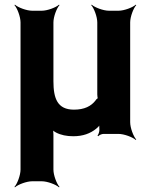

<svg xmlns="http://www.w3.org/2000/svg" viewBox="-20 -574 655 823"><path d="M406 -17C406 -9 402 3 398 7L401 10C405 5 416 0 424 0H488C512 0 549 14 562 26L564 24C552 11 538 -26 538 -50V-478C538 -502 552 -539 564 -552L562 -554C549 -542 512 -528 488 -528H447C423 -528 386 -542 373 -554L371 -552C383 -539 397 -502 397 -478V-169C397 -166 398 -152 400 -151L402 -154C400 -155 391 -147 390 -144C371 -119 342 -104 297 -104C226 -104 209 -152 209 -226V-478C209 -502 223 -539 235 -552L233 -554C220 -542 183 -528 159 -528H118C94 -528 57 -542 44 -554L42 -552C54 -539 68 -502 68 -478V153C68 177 54 214 42 227L44 229C57 217 94 203 118 203H159C183 203 220 217 233 229L235 227C223 214 209 177 209 153V2C209 -5 208 -17 205 -22L202 -20C205 -15 214 -9 220 -6C241 5 266 10 294 10C336 10 367 -2 392 -22C399 -28 409 -37 411 -44L408 -45C405 -39 405 -26 406 -17Z"/></svg>

Font: Asimov
Style: Edge
Weight: 500
Designer: Google
Version: Version 2.000980: 2014